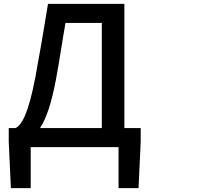

<svg xmlns="http://www.w3.org/2000/svg" viewBox="-20 -735 1040 988"><path d="M267 -321C288 -434 297 -503 317 -617H504V-76H186C219 -126 245 -206 267 -321ZM25 -5 36 233H138V22H590V233H693L704 -5V-76H620V-715H227C202 -562 188 -479 162 -338C126 -148 90 -88 59 -76H25Z"/></svg>

Font: コーポレート・ロゴ ver3 Medium
Style: Regular
Weight: 500
Designer: [KANA_main] LOGOTYPE.JP [Source Han Sans] Ryoko NISHIZUKA 西塚涼子 (kana, bopomofo & ideographs); Paul D. Hunt (Latin, Greek
Version: Version 12.001;FEAKit 1.0